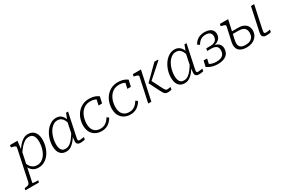

<svg xmlns="http://www.w3.org/2000/svg" viewBox="31 -1718 4581 3112"><g transform="rotate(-30 2321.0 -162.0)"><path d="M-70 223 -62 185H-60Q-21 185 4.5 174Q30 163 37 129L159 -446Q162 -459 153 -468Q144 -477 126 -483.5Q108 -490 83 -495L73 -497L81 -537H220L201 -380L205 -378L87 175Q86 178 93.5 179.5Q101 181 112.5 182.5Q124 184 138 184.5Q152 185 166 185H191L184 223ZM118 -145 144 -180Q154 -136 175 -103Q196 -70 228.5 -52Q261 -34 303 -34Q346 -34 380.5 -53Q415 -72 441 -104Q467 -136 484 -177Q501 -218 509.5 -262.5Q518 -307 518 -350Q518 -397 506.5 -431Q495 -465 471 -483Q447 -501 410 -501Q367 -501 329 -478Q291 -455 255.5 -414Q220 -373 183 -318L176 -352Q212 -411 249.5 -454.5Q287 -498 328.5 -522.5Q370 -547 417 -547Q472 -547 509 -522Q546 -497 564 -452.5Q582 -408 582 -349Q582 -298 570 -246.5Q558 -195 535 -148.5Q512 -102 478 -66Q444 -30 400 -9Q356 12 303 12Q255 12 218 -7Q181 -26 156 -61.5Q131 -97 118 -145Z M1109 -376 1085 -342Q1075 -392 1057.5 -427.5Q1040 -463 1012 -482Q984 -501 944 -501Q905 -501 871.5 -481Q838 -461 812 -427.5Q786 -394 768.5 -352Q751 -310 741.5 -264.5Q732 -219 732 -177Q732 -131 742.5 -99Q753 -67 774.5 -50.5Q796 -34 830 -34Q874 -34 910 -57.5Q946 -81 980 -125.5Q1014 -170 1051 -232L1061 -201Q1029 -138 992 -90Q955 -42 913.5 -15Q872 12 822 12Q770 12 736 -11Q702 -34 685 -76.5Q668 -119 668 -178Q668 -228 680.5 -280Q693 -332 717 -379.5Q741 -427 775 -464.5Q809 -502 852 -524.5Q895 -547 945 -547Q993 -547 1026 -525Q1059 -503 1079.5 -464.5Q1100 -426 1109 -376ZM1167 -537 1095 -197Q1087 -160 1081.5 -134Q1076 -108 1073 -92Q1070 -76 1070 -68Q1070 -54 1077.5 -48Q1085 -42 1100 -42Q1124 -42 1146 -46.5Q1168 -51 1183 -51L1175 -8Q1164 -5 1150 -2.5Q1136 0 1121 1.5Q1106 3 1091 3Q1070 3 1053.5 -3.5Q1037 -10 1028 -23.5Q1019 -37 1019 -58Q1019 -72 1022.5 -103Q1026 -134 1031 -169L1028 -171L1076 -403L1081 -412L1129 -537Z M1489 -33Q1532 -33 1564 -49Q1596 -65 1619.5 -90.5Q1643 -116 1660 -145L1696 -120Q1674 -79 1642.5 -49Q1611 -19 1571.5 -3.5Q1532 12 1485 12Q1435 12 1394.5 -4Q1354 -20 1324.5 -49.5Q1295 -79 1279.5 -121Q1264 -163 1264 -215Q1264 -280 1284 -340Q1304 -400 1343 -446.5Q1382 -493 1436.5 -520Q1491 -547 1560 -547Q1609 -547 1644.5 -537.5Q1680 -528 1703 -515.5Q1726 -503 1737 -494L1710 -375H1644L1671 -493Q1683 -489 1689.5 -483Q1696 -477 1699.5 -470Q1703 -463 1703 -456Q1703 -449 1701 -444Q1691 -459 1672 -472Q1653 -485 1625 -493Q1597 -501 1558 -501Q1511 -501 1474 -485Q1437 -469 1409.5 -440.5Q1382 -412 1364 -375.5Q1346 -339 1337 -297Q1328 -255 1328 -212Q1328 -156 1346.5 -115.5Q1365 -75 1401 -54Q1437 -33 1489 -33Z M2028 -33Q2071 -33 2103 -49Q2135 -65 2158.5 -90.5Q2182 -116 2199 -145L2235 -120Q2213 -79 2181.5 -49Q2150 -19 2110.5 -3.5Q2071 12 2024 12Q1974 12 1933.5 -4Q1893 -20 1863.5 -49.5Q1834 -79 1818.5 -121Q1803 -163 1803 -215Q1803 -280 1823 -340Q1843 -400 1882 -446.5Q1921 -493 1975.5 -520Q2030 -547 2099 -547Q2148 -547 2183.5 -537.5Q2219 -528 2242 -515.5Q2265 -503 2276 -494L2249 -375H2183L2210 -493Q2222 -489 2228.5 -483Q2235 -477 2238.5 -470Q2242 -463 2242 -456Q2242 -449 2240 -444Q2230 -459 2211 -472Q2192 -485 2164 -493Q2136 -501 2097 -501Q2050 -501 2013 -485Q1976 -469 1948.5 -440.5Q1921 -412 1903 -375.5Q1885 -339 1876 -297Q1867 -255 1867 -212Q1867 -156 1885.5 -115.5Q1904 -75 1940 -54Q1976 -33 2028 -33Z M2683 -100 2578 -306 2564 -270Q2610 -311 2658.5 -354Q2707 -397 2755.5 -440Q2804 -483 2850 -524V-537H2783Q2741 -496 2698 -453Q2655 -410 2612.5 -368Q2570 -326 2528 -285L2527 -280L2624 -87Q2641 -53 2655 -33Q2669 -13 2686 -5Q2703 3 2729 3Q2742 3 2754 1.5Q2766 0 2777 -3Q2788 -6 2797 -8L2804 -52Q2792 -50 2775.5 -47Q2759 -44 2742 -44Q2729 -44 2719.5 -50Q2710 -56 2701.5 -68.5Q2693 -81 2683 -100ZM2357 0H2416L2531 -537H2380L2371 -497L2381 -495Q2407 -491 2423.5 -485Q2440 -479 2448.5 -472Q2457 -465 2454 -452Z M3326 -376 3302 -342Q3292 -392 3274.5 -427.5Q3257 -463 3229 -482Q3201 -501 3161 -501Q3122 -501 3088.5 -481Q3055 -461 3029 -427.5Q3003 -394 2985.5 -352Q2968 -310 2958.5 -264.5Q2949 -219 2949 -177Q2949 -131 2959.5 -99Q2970 -67 2991.5 -50.5Q3013 -34 3047 -34Q3091 -34 3127 -57.5Q3163 -81 3197 -125.5Q3231 -170 3268 -232L3278 -201Q3246 -138 3209 -90Q3172 -42 3130.5 -15Q3089 12 3039 12Q2987 12 2953 -11Q2919 -34 2902 -76.5Q2885 -119 2885 -178Q2885 -228 2897.5 -280Q2910 -332 2934 -379.5Q2958 -427 2992 -464.5Q3026 -502 3069 -524.5Q3112 -547 3162 -547Q3210 -547 3243 -525Q3276 -503 3296.5 -464.5Q3317 -426 3326 -376ZM3384 -537 3312 -197Q3304 -160 3298.5 -134Q3293 -108 3290 -92Q3287 -76 3287 -68Q3287 -54 3294.5 -48Q3302 -42 3317 -42Q3341 -42 3363 -46.5Q3385 -51 3400 -51L3392 -8Q3381 -5 3367 -2.5Q3353 0 3338 1.5Q3323 3 3308 3Q3287 3 3270.5 -3.5Q3254 -10 3245 -23.5Q3236 -37 3236 -58Q3236 -72 3239.5 -103Q3243 -134 3248 -169L3245 -171L3293 -403L3298 -412L3346 -537Z M3715 -503Q3679 -503 3650.5 -491Q3622 -479 3600 -457Q3578 -435 3560 -404L3521 -430Q3539 -466 3567 -492Q3595 -518 3633.5 -532.5Q3672 -547 3721 -547Q3775 -547 3812 -531.5Q3849 -516 3868 -488Q3887 -460 3887 -421Q3887 -393 3876.5 -367Q3866 -341 3842 -320Q3818 -299 3780 -287Q3742 -275 3687 -275L3727 -297L3723 -267L3695 -289Q3749 -289 3789 -275.5Q3829 -262 3851 -232.5Q3873 -203 3873 -158Q3873 -119 3859.5 -87.5Q3846 -56 3819 -34Q3792 -12 3752 0Q3712 12 3658 12Q3611 12 3572.5 2.5Q3534 -7 3505.5 -21Q3477 -35 3459 -48L3484 -156H3549L3523 -37Q3515 -38 3506.5 -45Q3498 -52 3494.5 -64.5Q3491 -77 3497 -94Q3509 -77 3532 -63Q3555 -49 3587 -41Q3619 -33 3659 -33Q3709 -33 3742.5 -47.5Q3776 -62 3793 -90.5Q3810 -119 3810 -158Q3810 -215 3777.5 -237.5Q3745 -260 3687 -260H3610L3620 -304H3698Q3741 -304 3769.5 -318Q3798 -332 3811.5 -356.5Q3825 -381 3825 -413Q3825 -452 3800 -477.5Q3775 -503 3715 -503Z M4554 -67Q4554 -75 4556 -89Q4558 -103 4562.5 -125.5Q4567 -148 4574 -181L4650 -537H4590L4514 -181Q4507 -149 4502 -126.5Q4497 -104 4494.5 -88.5Q4492 -73 4492 -60Q4492 -39 4501.5 -25Q4511 -11 4528 -4Q4545 3 4569 3Q4584 3 4599.5 2Q4615 1 4629.5 -2Q4644 -5 4657 -8L4665 -51Q4653 -49 4639.5 -47Q4626 -45 4612 -43.5Q4598 -42 4584 -42Q4569 -42 4561.5 -48.5Q4554 -55 4554 -67ZM4201 12Q4146 12 4108 -2Q4070 -16 4048.5 -42.5Q4027 -69 4021.5 -106Q4016 -143 4026 -189L4084 -450Q4086 -462 4080.5 -469.5Q4075 -477 4059.5 -483Q4044 -489 4015 -495L4001 -497L4009 -537H4163L4086 -187Q4075 -138 4083 -103.5Q4091 -69 4120.5 -51Q4150 -33 4202 -33Q4252 -33 4286 -50Q4320 -67 4338 -98Q4356 -129 4356 -172Q4356 -212 4340 -238.5Q4324 -265 4292.5 -278Q4261 -291 4215 -291H4079L4089 -335H4231Q4296 -335 4337.5 -314.5Q4379 -294 4399 -258.5Q4419 -223 4419 -178Q4419 -141 4405 -107Q4391 -73 4363.5 -46.5Q4336 -20 4295 -4Q4254 12 4201 12Z"/></g></svg>

Font: Roboto Serif ExtraLight
Style: Italic
Weight: 250
Italic angle: -10°
Designer: Greg Gazdowicz
Foundry: Commercial Type
Version: Version 1.008